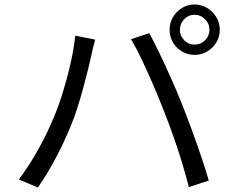

<svg xmlns="http://www.w3.org/2000/svg" viewBox="-20 -830 1040 857"><path d="M783 -697Q783 -670 802 -650.5Q821 -631 848 -631Q876 -631 895.5 -650.5Q915 -670 915 -697Q915 -724 895.5 -744Q876 -764 848 -764Q821 -764 802 -744Q783 -724 783 -697ZM737 -697Q737 -728 752 -753.5Q767 -779 792.5 -794.5Q818 -810 848 -810Q879 -810 904.5 -794.5Q930 -779 945.5 -753.5Q961 -728 961 -697Q961 -666 945.5 -640.5Q930 -615 904.5 -600Q879 -585 848 -585Q818 -585 792.5 -600Q767 -615 752 -640.5Q737 -666 737 -697ZM218 -301Q240 -352 260 -416.5Q280 -481 295 -547.5Q310 -614 316 -671L405 -653Q400 -636 395 -616Q390 -596 387 -580Q382 -557 373 -520Q364 -483 352 -439Q340 -395 326 -350.5Q312 -306 296 -268Q268 -199 229.5 -126Q191 -53 149 7L64 -29Q111 -91 151.5 -164.5Q192 -238 218 -301ZM710 -339Q690 -390 664.5 -449.5Q639 -509 613 -563.5Q587 -618 565 -655L646 -682Q666 -646 692 -592Q718 -538 744.5 -478.5Q771 -419 792 -366Q812 -316 835 -253.5Q858 -191 878.5 -130Q899 -69 912 -24L823 5Q810 -46 792 -105.5Q774 -165 752.5 -225.5Q731 -286 710 -339Z"/></svg>

Font: Noto IKEA Simplified Chinese
Style: Regular
Weight: 400
Designer: Monotype Design Team
Foundry: Monotype Imaging Inc.
Version: Version 1.100